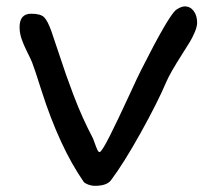

<svg xmlns="http://www.w3.org/2000/svg" viewBox="-20 -568 672 603"><path d="M242.7 2.9Q167 -106.4 110.4 -283.2Q89.4 -350.1 80.6 -372.6Q76.2 -383.3 64.9 -405.8Q53.7 -428.2 47.6 -446.3Q41.5 -464.4 41.5 -482.9Q41.5 -524.9 78.1 -524.9Q106.9 -524.9 118.2 -514.2Q129.4 -503.4 141.1 -470.7Q145.5 -458 162.4 -407.5Q179.2 -356.9 187 -334.5Q194.8 -312 210.2 -271.2Q225.6 -230.5 240.5 -197.8Q255.4 -165 272 -133.3Q273.4 -130.4 277.6 -118.4Q281.7 -106.4 285.4 -98.4Q289.1 -90.3 292.5 -90.3Q299.3 -90.3 325 -141.4Q350.6 -192.4 383.3 -263.4Q416 -334.5 423.8 -349.1Q506.8 -513.7 532.2 -536.6Q548.8 -547.9 560.1 -547.9Q577.6 -547.9 588.4 -533.4Q599.1 -519 599.1 -496.6Q599.1 -484.4 591.6 -466.8Q584 -449.2 576.9 -437.5Q569.8 -425.8 552.7 -398.9Q513.7 -337.9 502 -310.1Q474.6 -245.6 421.4 -150.1Q368.2 -54.7 328.6 -2Q315.4 15.6 278.3 15.6Q267.6 15.6 256.6 11.5Q245.6 7.3 242.7 2.9Z"/></svg>

Font: Short Stack
Style: Regular
Weight: 400
Designer: James Grieshaber
Foundry: James Grieshaber
Version: Version 1.002